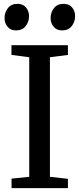

<svg xmlns="http://www.w3.org/2000/svg" viewBox="-20 -978 412 998"><path d="M132 -59V-680.5L39.5 -692.5V-743H333V-692.5L239.5 -680.5V-59L333 -48.5V0H40V-49.5ZM63 -820Q35 -820 19.2 -839Q3.5 -858 3.5 -884Q3.5 -913 20.8 -935.5Q38 -958 70.5 -958H71.5Q99.5 -958 115.2 -939.2Q131 -920.5 131 -894Q131 -865.5 113.8 -842.8Q96.5 -820 64 -820ZM302.5 -820Q274.5 -820 258.8 -839Q243 -858 243 -884Q243 -913 260.2 -935.5Q277.5 -958 310 -958H311Q339 -958 354.8 -939.2Q370.5 -920.5 370.5 -894Q370.5 -865.5 353.2 -842.8Q336 -820 303.5 -820Z"/></svg>

Font: Merriweather
Style: Regular
Weight: 400
Designer: Eben Sorkin
Foundry: Eben Sorkin
Version: Version 2.100; ttfautohint (v1.7.19-72a1) -l 8 -r 50 -G 200 